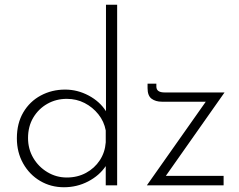

<svg xmlns="http://www.w3.org/2000/svg" viewBox="-20 -780 1006 808"><path d="M249 8Q194 8 149 -18.5Q104 -45 77.5 -92Q51 -139 51 -198Q51 -261 78 -307Q105 -353 151.5 -378Q198 -403 254 -403Q306 -403 353 -378Q400 -353 426 -312V-760H473V0H425V-81Q398 -41 351 -16.5Q304 8 249 8ZM261 -33Q306 -33 342 -52.5Q378 -72 400 -105.5Q422 -139 425 -181V-231Q418 -269 394 -299Q370 -329 336 -346.5Q302 -364 261 -364Q216 -364 179 -343Q142 -322 120 -285Q98 -248 98 -199Q98 -153 120 -115.5Q142 -78 179.5 -55.5Q217 -33 261 -33ZM661 -352Q635 -352 618 -364.5Q601 -377 601 -409V-428H638V-416Q638 -391 672 -391H925L678 -40H921V0H598L846 -352Z"/></svg>

Font: Synthetic Light
Style: Regular
Weight: 300
Designer: Santiago Orozco
Foundry: Typemade
Version: Version 2.000; ttfautohint (v1.8.4.7-5d5b)